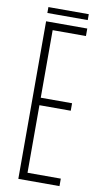

<svg xmlns="http://www.w3.org/2000/svg" viewBox="-96 -916 507 960"><g transform="rotate(10 157.0 -436.0)"><path d="M70 0V-800H279V-762H110V-419H269V-381H110V-38H279V0ZM69 -872H274V-842H69Z"/></g></svg>

Font: Big Shoulders Text SC Thin
Style: Regular
Weight: 100
Designer: Patric King
Foundry: XO Type Co
Version: Version 2.002